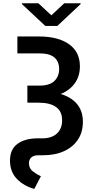

<svg xmlns="http://www.w3.org/2000/svg" viewBox="-20 -954 574 1192"><path d="M87.9 -727.5H224.6Q341.8 -727.1 408.9 -679.2Q476.1 -631.3 476.1 -542.5Q476.1 -481.9 445.1 -438Q414.1 -394 356.9 -370.6Q423.3 -350.6 459 -307.1Q494.6 -263.7 494.6 -197.8Q494.6 -133.3 463.6 -86.9Q432.6 -40.5 377.2 -15.4Q321.8 9.8 248.5 9.8H220.7Q189 9.8 174.3 23.4Q159.7 37.1 159.7 59.1Q159.7 91.3 184.1 110.1Q208.5 128.9 233.9 140.1L192.9 218.8Q129.4 201.7 85.7 157.5Q42 113.3 42 42.5Q42 -26.9 88.6 -61Q135.3 -95.2 215.8 -95.2H243.2Q300.8 -95.2 333.3 -125Q365.7 -154.8 365.7 -207Q365.7 -262.2 328.4 -289.3Q291 -316.4 221.2 -316.4H149.9V-348.1V-422.4H223.1Q288.6 -422.4 317.9 -451.4Q347.2 -480.5 347.2 -525.4Q347.2 -571.8 317.6 -597.2Q288.1 -622.6 224.6 -622.6H87.9ZM218.3 -933.6 298.8 -858.9 378.9 -933.6H480.5V-928.7L335.9 -793H261.2L116.2 -928.7V-933.6Z"/></svg>

Font: Inter Display SemiBold
Style: Regular
Weight: 600
Designer: Rasmus Andersson
Foundry: rsms
Version: Version 4.001;git-9221beed3